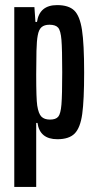

<svg xmlns="http://www.w3.org/2000/svg" viewBox="-20 -538 377 753"><path d="M36 -510H115L119 -452H125Q135 -518 204 -518Q249 -518 271 -497Q293 -476 301.5 -421Q310 -366 310 -254Q310 -145 302.5 -91Q295 -37 273 -14.5Q251 8 205 8Q136 8 127 -56H122V195H36ZM224 -255Q224 -345 221 -381.5Q218 -418 208 -429.5Q198 -441 174 -441Q154 -441 143 -431.5Q132 -422 128 -399Q124 -379 123 -338Q122 -297 122 -246Q122 -150 126 -124Q131 -92 142.5 -80.5Q154 -69 176 -69Q199 -69 208.5 -80.5Q218 -92 221 -128.5Q224 -165 224 -255Z"/></svg>

Font: Saira Ultra Condensed SemiBold
Style: Regular
Weight: 600
Width: 1
Designer: Hector Gatti with collaboration of the Omnibus-Type team
Foundry: Omnibus-Type
Version: Version 1.001; ttfautohint (v1.8)